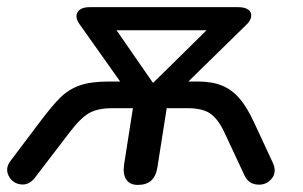

<svg xmlns="http://www.w3.org/2000/svg" viewBox="-25 -507 842 534"><path d="M320.1 -49.4 344.7 -206.1H286.9Q247.3 -206.1 223.3 -192.7Q199.3 -179.3 168.5 -138.7L72.3 -13Q55.5 8.9 32.5 5.8Q9.4 2.7 -1 -18.2Q-11.5 -39.2 4.7 -60.1L84.1 -165.4Q120.5 -214 143.7 -236.5Q166.9 -259 197.5 -269.7Q228.1 -280.3 278.4 -280.3H336L326.8 -255.4L197 -438.7Q182.3 -458.9 190.7 -473Q199 -487.1 224.6 -487.1H637.5Q656 -487.1 665.6 -480.1Q675.1 -473.1 673.7 -461.2Q672.3 -449.3 659.3 -437.3L473.5 -255.4L462.6 -280.3H524.7Q565.4 -280.3 592.9 -268.8Q620.4 -257.4 641.4 -232.9Q662.4 -208.4 682.4 -164.8L733.1 -55.8Q746 -28.8 730.8 -10.3Q715.7 8.3 691 6.4Q666.4 4.6 655.1 -18.9L599.1 -138.7Q580.9 -177.3 559 -191.7Q537.2 -206.1 496.8 -206.1H438.7L412.9 -42.4Q409 -16.9 395.5 -4.8Q382 7.3 358.4 7.3Q336.5 7.3 326.4 -7.4Q316.3 -22 320.1 -49.4ZM401.8 -277.4 578.2 -451.1 570.2 -422.9H271.6L279.6 -451.1L399.8 -277.4Z"/></svg>

Font: SN Pro Thin
Style: Italic
Weight: 200
Italic angle: -9°
Designer: Tobias Whetton
Foundry: Supernotes
Version: Version 1.003;Glyphs 3.3 (3324)